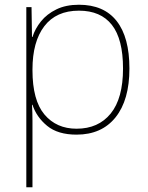

<svg xmlns="http://www.w3.org/2000/svg" viewBox="-20 -558 623 810"><path d="M313 -538Q418 -538 472 -469.5Q526 -401 526 -269Q526 -136 467.5 -63Q409 10 303 10Q224 10 179 -27Q134 -64 117 -116H115Q117 -82 117 -49.5Q117 -17 117 15V232H91V-528H113L115 -402H117Q128 -437 153 -468Q178 -499 218 -518.5Q258 -538 313 -538ZM313 -513Q217 -513 167 -447.5Q117 -382 117 -265V-262Q117 -135 167.5 -75Q218 -15 303 -15Q395 -15 447 -79Q499 -143 499 -269Q499 -393 452 -453Q405 -513 313 -513Z"/></svg>

Font: Noto Sans Sinhala UI Thin
Style: Regular
Weight: 100
Designer: Jelle Bosma - Monotype Design Team
Foundry: Monotype Imaging Inc.
Version: Version 2.006; ttfautohint (v1.8.4.7-5d5b)